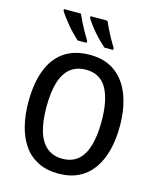

<svg xmlns="http://www.w3.org/2000/svg" viewBox="-137 -1044 943 1148"><g transform="rotate(15 334.5 -469.5)"><path d="M618 -358Q618 -276 600.5 -208.5Q583 -141 548 -92Q513 -43 460 -16.5Q407 10 335 10Q262 10 208.5 -17Q155 -44 120.5 -93Q86 -142 69 -210Q52 -278 52 -359Q52 -473 83 -555Q114 -637 177 -681Q240 -725 336 -725Q431 -725 493.5 -678.5Q556 -632 587 -549.5Q618 -467 618 -358ZM164 -358Q164 -270 182 -208.5Q200 -147 238.5 -114.5Q277 -82 335 -82Q394 -82 431.5 -114Q469 -146 487 -208Q505 -270 505 -358Q505 -490 464.5 -561.5Q424 -633 336 -633Q277 -633 238.5 -601Q200 -569 182 -507.5Q164 -446 164 -358ZM383 -949Q392 -929 405 -902Q418 -875 433 -848.5Q448 -822 461 -801V-789H407Q391 -803 371.5 -822.5Q352 -842 333.5 -863.5Q315 -885 300 -905.5Q285 -926 278 -939V-949ZM219 -949Q229 -926 242 -899.5Q255 -873 269.5 -847.5Q284 -822 297 -801V-789H241Q226 -803 207 -822Q188 -841 170 -863Q152 -885 137 -905Q122 -925 114 -939V-949Z"/></g></svg>

Font: Noto Sans Display SemiCondensed Medium
Style: Regular
Weight: 500
Width: 4
Designer: Monotype Design Team
Foundry: Monotype Imaging Inc.
Version: Version 2.003